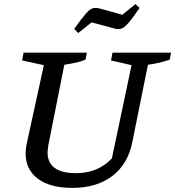

<svg xmlns="http://www.w3.org/2000/svg" viewBox="-20 -907 855 937"><path d="M333 10Q225 10 165 -34.5Q105 -79 105 -159Q105 -177 110 -204L194 -589L88 -612L95 -650H404L397 -616Q376 -607 351.5 -601.5Q327 -596 294 -591L216 -199Q215 -188 213.5 -179.5Q212 -171 212 -164Q212 -62 351 -62Q458 -62 526 -134L622 -589L522 -612L529 -650H815L808 -616Q766 -600 702 -591L626 -215Q605 -107 528.5 -48.5Q452 10 333 10ZM362 -746 342 -766Q380 -819 400 -841.5Q420 -864 434 -867Q448 -870 465 -866L577 -835L641 -887L661 -868Q625 -815 604.5 -792.5Q584 -770 569.5 -766.5Q555 -763 538 -768L427 -798Z"/></svg>

Font: Piazzolla Medium
Style: Italic
Weight: 500
Italic angle: -11.3°
Designer: Juan Pablo del Peral
Foundry: Huerta Tipografica
Version: Version 1.330